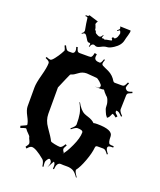

<svg xmlns="http://www.w3.org/2000/svg" viewBox="-197 -1254 1148 1374"><g transform="rotate(20 377.5 -566.5)"><path d="M234.9 -1105.5Q234.9 -1116.2 223.6 -1116.2Q222.7 -1116.2 219.5 -1116.7Q216.3 -1117.2 215.3 -1117.2L217.3 -1124.5Q230.5 -1123 234.1 -1124.5Q237.8 -1126 241.7 -1132.3V-1132.8L313 -1110.8Q311.5 -1107.9 305.7 -1098.1L302.7 -1087.9Q302.7 -1087.4 306.2 -1080.6Q315.4 -1060.1 315.4 -1048.3Q326.7 -1041 324.2 -1035.2Q327.6 -1031.7 327.9 -1029.8Q328.1 -1027.8 329.6 -1026.9L344.2 -1018.6Q365.7 -1005.9 376.5 -1023.9Q378.9 -1029.3 382.3 -1033.7L385.7 -1032.7Q377.9 -1011.7 380.9 -1009.8Q383.8 -1007.8 387.9 -1009.5Q392.1 -1011.2 397 -1008.3Q401.9 -1005.4 402.8 -1005.4Q411.6 -1009.8 428.7 -1012Q445.8 -1014.2 454.6 -1018.1Q455.1 -1024.9 446.8 -1033.2L454.1 -1043.9Q454.6 -1042.5 459.5 -1039.6Q470.7 -1032.7 483.9 -1055.2Q485.8 -1058.1 489.5 -1071.5Q493.2 -1085 492.4 -1086.9Q491.7 -1088.9 489.7 -1094.5Q487.8 -1100.1 487.1 -1100.8Q486.3 -1101.6 484.6 -1103.8Q482.9 -1106 480.7 -1104.2Q478.5 -1102.5 475.1 -1100.6Q471.7 -1098.6 465.8 -1093.8L463.9 -1098.6Q481.4 -1112.3 480.2 -1119.4Q479 -1126.5 475.6 -1132.8L555.7 -1130.4Q558.6 -1119.1 550.3 -1092.3Q542 -1065.4 539.1 -1050.3Q531.2 -1010.3 485.8 -981Q455.6 -961.4 437.3 -961.2Q418.9 -960.9 393.3 -947.3Q367.7 -933.6 354.7 -941.2Q341.8 -948.7 331.5 -941.9Q321.3 -935.1 319.8 -920.9L313 -921.4Q317.4 -936 317.1 -939.7Q316.9 -943.4 313.5 -945.6Q310.1 -947.8 305.4 -947Q300.8 -946.3 295.2 -949.7Q289.6 -953.1 278.6 -972.7Q267.6 -992.2 259.3 -996.8Q251 -1001.5 235.4 -988.8L232.4 -993.7Q242.2 -1000 244.9 -1004.4Q247.6 -1008.8 248.5 -1019Q237.8 -1075.2 234.9 -1105.5ZM412.1 -62Q382.8 -62 379.4 -9.8L371.1 -11.2Q372.1 -19 372.1 -31.2Q372.1 -43.5 368.2 -51.8Q364.3 -60.1 359.4 -60.1L331.1 -7.8Q339.8 -28.8 341.3 -43.9Q341.3 -59.1 327.1 -68.8H323.2Q317.4 -66.9 314.9 -64L308.1 -54.2Q300.3 -43.9 300.3 -31.7Q300.3 -19.5 303.2 -1L294.9 0Q289.6 -39.1 276.4 -49.8Q208.5 -106 178.2 -106Q163.1 -106 144 -82L133.3 -91.8Q150.4 -113.3 150.4 -122.6Q150.4 -131.8 142.6 -146.2Q134.8 -160.6 134.5 -166.5Q134.3 -172.4 117.9 -188Q101.6 -203.6 98.4 -210.2Q95.2 -216.8 89.6 -216.8Q84 -216.8 52.2 -205.1L47.4 -220.2Q91.3 -239.3 91.3 -242.2Q91.3 -262.2 69.8 -302.2Q48.3 -342.3 48.3 -369.1V-512.2Q48.3 -545.9 66.2 -611.3Q84 -676.8 84 -710Q84 -717.3 77.9 -723.1Q71.8 -729 51.3 -737.8L55.2 -747.1Q77.1 -737.8 86.9 -737.8Q96.7 -737.8 115.2 -761.7Q133.8 -785.6 147 -808.6Q160.2 -831.5 160.2 -833Q160.2 -844.2 147.9 -868.2L157.2 -873Q168.5 -850.1 175 -844Q181.6 -837.9 190.9 -837.9H216.3Q224.1 -837.9 229.7 -844.2Q235.4 -850.6 235.4 -860.8Q235.4 -871.1 230 -887.2L240.2 -890.1Q247.1 -865.7 252.4 -859.9Q257.8 -854 268.1 -854H338.4Q348.1 -854 352.5 -855.5Q363.8 -859.9 369.1 -891.1L386.2 -888.2Q384.3 -878.9 384.3 -867.2Q384.3 -838.9 425.3 -838.9Q431.2 -838.9 435.5 -845.2Q439.9 -851.6 447.3 -872.1L455.1 -870.1Q447.3 -848.6 447.3 -840.1Q447.3 -831.5 455.1 -826.7Q462.9 -821.8 476.1 -816.7Q489.3 -811.5 503.9 -804.2Q542 -785.6 564 -747.1Q569.8 -740.2 576.2 -740.2H633.3Q642.6 -740.2 648.7 -746.1Q654.8 -752 665 -774.9L674.3 -771Q663.1 -746.6 663.1 -737.5Q663.1 -728.5 671.4 -722.2Q677.7 -714.8 687 -714.8Q696.3 -714.8 717.3 -723.1L721.2 -713.9Q690.9 -702.1 687.7 -696.3Q684.6 -690.4 684.1 -684.1L681.2 -576.2Q681.2 -561 708 -534.2L702.1 -527.8Q684.6 -546.4 675.8 -551.8Q667 -557.1 657.2 -557.1H655.3Q654.3 -555.2 654.3 -547.1Q654.3 -539.1 677.2 -521L668 -508.8Q647.5 -525.9 637.2 -525.9Q626 -498.5 618.4 -492.4Q610.8 -486.3 610.4 -485.8L597.2 -502.9L588.9 -520.5Q578.1 -543 578.1 -554.9Q578.1 -566.9 576.7 -578.9Q575.2 -590.8 568.4 -608.2Q561.5 -625.5 550.3 -632.8Q530.3 -652.8 521 -668Q509.3 -665 489 -665Q468.8 -665 451.2 -667H474.1Q481 -667 485.6 -670.9Q490.2 -674.8 490.2 -684.1Q490.2 -693.4 470.2 -711.2Q450.2 -729 440.9 -729L366.2 -734.9Q333 -734.9 307.6 -714.8Q280.8 -694.3 269.5 -691.9Q258.3 -689.5 255.1 -682.4Q252 -675.3 238.3 -645Q206.1 -571.8 206.1 -569.8V-369.1Q206.1 -319.8 237.8 -275.4Q280.8 -214.8 291 -191.9Q293.5 -186 322 -180.4Q350.6 -174.8 364.5 -174.8Q378.4 -174.8 397 -207L407.2 -201.2Q393.1 -177.7 393.1 -170.2Q393.1 -162.6 398.9 -153.8L405.3 -146L398.9 -134.8Q421.9 -157.7 450.9 -220.7Q480 -283.7 480 -326.2Q480 -344.2 438 -344.2Q424.3 -344.2 395 -319.8L390.1 -325.2Q409.7 -342.3 415.5 -350.1Q421.4 -357.9 422.4 -366.2V-367.2Q422.4 -415.5 416.5 -447Q410.6 -478.5 387.2 -522.9L390.1 -524.9Q418.5 -472.2 450.7 -457Q464.8 -450.7 478.5 -446.8Q514.6 -436 532.2 -417Q540 -419.9 560.1 -419.9Q680.2 -419.9 680.2 -369.1Q680.2 -321.8 693.4 -314.5Q699.7 -311 725.1 -311V-300.8Q699.7 -300.8 693.1 -298.1Q686.5 -295.4 684.1 -287.1V-282.2Q684.1 -270 705.1 -244.1L699.2 -238.8Q684.1 -258.8 676.3 -264.4Q668.5 -270 660.2 -270H616.2Q602.1 -270 601.1 -255.9Q597.2 -212.4 574.7 -151.4Q552.2 -90.3 529.3 -61L528.3 -64.9Q528.3 -53.7 532.2 -44.2Q536.1 -34.7 552.2 -11.2L548.3 -7.8Q526.4 -41 506.6 -51Q486.8 -61 460.9 -61H432.1ZM331.1 -7.8 328.1 -2.9Z"/></g></svg>

Font: Eater
Style: Regular
Weight: 400
Version: Version 001.002